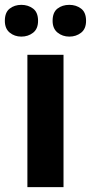

<svg xmlns="http://www.w3.org/2000/svg" viewBox="-35 -772 375 792"><path d="M227 0H78V-546H227ZM-15 -686Q-15 -721 5 -736.5Q25 -752 53 -752Q81 -752 101.5 -736.5Q122 -721 122 -686Q122 -653 101.5 -637Q81 -621 53 -621Q25 -621 5 -637.5Q-15 -654 -15 -686ZM182 -686Q182 -721 202 -736.5Q222 -752 251 -752Q279 -752 299.5 -736.5Q320 -721 320 -686Q320 -653 299.5 -637Q279 -621 251 -621Q223 -621 202.5 -637.5Q182 -654 182 -686Z"/></svg>

Font: Noto Sans Adlam Unjoined
Style: Regular
Weight: 400
Designer: Mark Jamra, Neil Patel
Foundry: JamraPatel LLC
Version: Version 3.001